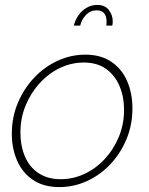

<svg xmlns="http://www.w3.org/2000/svg" viewBox="-20 -750 605 780"><path d="M221 10Q157 10 114 -19Q71 -48 49.5 -97.5Q28 -147 28 -206Q28 -274 52.5 -332Q77 -390 119 -434.5Q161 -479 215 -503.5Q269 -528 326 -528Q390 -528 433 -498.5Q476 -469 497 -419.5Q518 -370 518 -310Q518 -243 494 -185Q470 -127 428.5 -83Q387 -39 333.5 -14.5Q280 10 221 10ZM227 -22Q276 -22 322 -43Q368 -64 404.5 -103Q441 -142 462.5 -193.5Q484 -245 484 -304Q484 -357 465.5 -400.5Q447 -444 411 -470Q375 -496 320 -496Q271 -496 225 -474.5Q179 -453 142.5 -413.5Q106 -374 84.5 -322.5Q63 -271 63 -211Q63 -158 81 -115Q99 -72 136 -47Q173 -22 227 -22ZM280 -646Q285 -668 298.5 -687.5Q312 -707 332 -718.5Q352 -730 375 -730Q406 -730 422 -709.5Q438 -689 438 -663Q438 -658 437.5 -654Q437 -650 436 -646H412Q412 -650 412.5 -653.5Q413 -657 413 -661Q413 -708 373 -708Q347 -708 329 -689Q311 -670 306 -646Z"/></svg>

Font: Raleway Thin ExtraLight
Style: Italic
Weight: 250
Italic angle: -12°
Version: Version 4.026